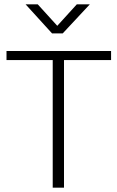

<svg xmlns="http://www.w3.org/2000/svg" viewBox="-20 -865 541 885"><path d="M492 -630V-588H275V0H223V-588H10V-630ZM98 -845H154L244 -746L334 -845H394L269 -711H220Z"/></svg>

Font: Mukta ExtraLight
Style: Regular
Weight: 275
Designer: Girish Dalvi and Yashodeep Gholap
Foundry: Ek Type
Version: Version 2.538;PS 1.002;hotconv 16.6.51;makeotf.lib2.5.65220;